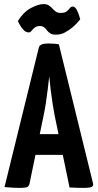

<svg xmlns="http://www.w3.org/2000/svg" viewBox="-20 -914 477 936"><path d="M73 2Q62 2 42 1Q22 0 2 -2L169 -681Q173 -702 214 -702Q228 -702 242.5 -701Q257 -700 267 -698L434 -18Q436 -8 427 -3Q418 2 384 2Q373 2 357 1.5Q341 1 319 0L246 -353Q241 -380 236 -411.5Q231 -443 227 -477Q223 -511 220 -542Q217 -511 212.5 -477Q208 -443 203.5 -411.5Q199 -380 193 -353L124 -19Q122 -9 114.5 -3.5Q107 2 73 2ZM116 -159V-260H342V-159ZM253 -745Q234 -745 224.5 -751.5Q215 -758 209 -766Q203 -774 195.5 -780.5Q188 -787 174 -787Q159 -787 149.5 -779.5Q140 -772 134 -764Q128 -756 120 -756Q105 -756 93 -770Q81 -784 74 -797.5Q67 -811 67 -811Q94 -855 130 -874.5Q166 -894 193 -894Q208 -894 218 -887.5Q228 -881 235.5 -872.5Q243 -864 252 -857.5Q261 -851 275 -851Q297 -851 306 -859Q315 -867 320.5 -874.5Q326 -882 335 -882Q346 -882 354 -866.5Q362 -851 366.5 -835.5Q371 -820 371 -820Q371 -820 361.5 -808.5Q352 -797 335.5 -782.5Q319 -768 298 -756.5Q277 -745 253 -745Z"/></svg>

Font: Yanone Kaffeesatz
Style: Bold
Weight: 700
Designer: Yanone (Cyrillic: Daniel Pouzeot, Huerta Tipografica, and Cyreal)
Foundry: Yanone
Version: Version 2.003